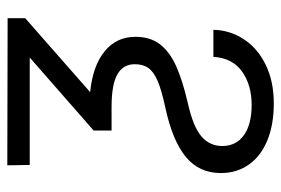

<svg xmlns="http://www.w3.org/2000/svg" viewBox="-144 -428 781 534"><g transform="rotate(-90 247.0 -160.5)"><path d="M463.9 -530.3V-481.4L258.3 -300.8Q331.5 -293.5 371.8 -260.5Q412.1 -227.5 412.1 -174.8Q412.1 -133.8 391.4 -106.7Q370.6 -79.6 331.1 -61.8Q291.5 -43.9 228.5 -29.3Q161.1 -14.2 134.8 9Q108.4 32.2 108.4 66.4Q108.4 105.5 138.7 127Q168.9 148.4 222.7 148.4Q277.8 148.4 315.4 121.8Q353 95.2 356.4 42H431.6Q430.7 87.4 405.8 126Q380.9 164.6 334.7 187.3Q288.6 210 226.6 210Q168 210 124.3 192.1Q80.6 174.3 56.9 140.9Q33.2 107.4 33.2 62.5Q33.2 2.4 78.1 -34.7Q123 -71.8 215.8 -91.8Q263.7 -102.1 289.3 -113Q314.9 -124 325.4 -138.9Q335.9 -153.8 335.9 -176.8Q335.9 -209 307.6 -225.1Q279.3 -241.2 216.8 -241.2H151.4V-291L354.5 -468.8H55.7L54.7 -531.2Z"/></g></svg>

Font: Pretendard JP Light
Style: Regular
Weight: 300
Designer: Base glyphs from Inter by Rasmus Andersson; Hangeul glyphs from Noto Sans CJK(Source Han Sans) by Jang Soo-young and Kan
Foundry: Kil Hyung-jin
Version: Version 1.309